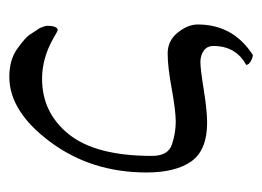

<svg xmlns="http://www.w3.org/2000/svg" viewBox="-96 -372 570 418"><g transform="rotate(-90 189.0 -163.0)"><path d="M22.5 -128.9Q22.5 -249 88.9 -338.4Q155.3 -427.7 230.5 -427.7Q267.6 -427.7 291.5 -410.6Q315.4 -393.6 321.8 -384.3L336.9 -361.3Q341.8 -349.6 341.8 -345.7Q341.8 -322.3 332 -322.3Q331.1 -322.3 315.9 -331.1Q272 -356.4 226.6 -356.4Q152.3 -356.4 105.5 -297.9Q58.6 -239.3 58.6 -117.2Q58.6 -82 83.5 -73.7Q108.4 -65.4 132.8 -65.4Q157.2 -65.4 205.1 -74.2Q252.9 -83 281.2 -83Q309.6 -83 327.1 -61Q344.7 -39.1 344.7 -17.6Q344.7 59.6 278.3 102.5Q273.4 102.5 265.1 98.1Q256.8 93.8 256.8 87.9Q297.9 65.4 297.9 16.6Q297.9 2.9 287.6 -4.4Q277.3 -11.7 262.7 -11.7Q248 -11.7 202.6 -4.4Q157.2 2.9 130.9 2.9Q71.3 2.9 46.9 -31.2Q22.5 -65.4 22.5 -128.9Z"/></g></svg>

Font: CrimsonText-Roman
Style: Roman
Weight: 400
Version: Version 0.13